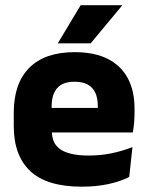

<svg xmlns="http://www.w3.org/2000/svg" viewBox="-20 -707 570 740"><path d="M295 12.5Q161 12.5 97 -47.2Q33 -107 33 -221.5V-272.5Q33 -385.5 93 -445.8Q153 -506 267.5 -506Q344.5 -506 395.8 -479.8Q447 -453.5 472.8 -405Q498.5 -356.5 498.5 -288.5V-272Q498.5 -253 496.8 -233.2Q495 -213.5 492 -196.5H354Q356 -225.5 356.5 -251.2Q357 -277 357 -298Q357 -328.5 347.5 -349.2Q338 -370 318.2 -381Q298.5 -392 267.5 -392Q221.5 -392 200.2 -367.2Q179 -342.5 179 -297V-252L180 -235.5V-200.5Q180 -181.5 186.2 -164.5Q192.5 -147.5 208.2 -134.8Q224 -122 251.8 -114.8Q279.5 -107.5 322.5 -107.5Q368 -107.5 410 -116.2Q452 -125 490.5 -140L478 -25Q444 -7.5 397.5 2.5Q351 12.5 295 12.5ZM114 -196.5V-291H461V-196.5ZM291 -687H450V-685L329.5 -540H203.5V-541.5Z"/></svg>

Font: Anek Tamil
Style: Bold
Weight: 700
Designer: Aadarsh Rajan (Tamil), Yesha Goshar (Latin)
Foundry: Ek Type
Version: Version 1.003